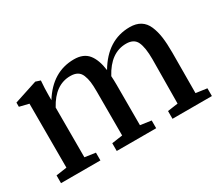

<svg xmlns="http://www.w3.org/2000/svg" viewBox="-86 -678 1034 890"><g transform="rotate(-30 430.5 -233.5)"><path d="M25.9 0V-41.5L83.5 -49.8V-392.1L33.7 -404.3V-426.8L157.7 -467.3L183.1 -459Q179.7 -418 179.7 -380.9V-355.5Q249.5 -467.3 364.3 -467.3Q414.6 -467.3 439.7 -436.8Q464.8 -406.2 472.7 -347.2Q543.5 -467.3 662.6 -467.3Q696.8 -467.3 719.5 -453.1Q742.2 -439 754.2 -410.9Q766.1 -382.8 770.8 -348.6Q775.4 -314.5 775.4 -266.6Q775.4 -121.1 774.4 -49.8L833.5 -41.5V0H622.6V-41.5L678.2 -49.3Q680.2 -204.6 680.2 -286.1Q680.2 -348.1 666 -378.7Q651.9 -409.2 609.9 -409.2Q526.9 -409.2 475.6 -313Q477.1 -291 477.1 -266.6V-49.8L535.2 -41.5V0H324.2V-41.5L381.8 -49.8V-286.1Q381.8 -316.4 379.2 -336.7Q376.5 -356.9 369.4 -374.5Q362.3 -392.1 347.9 -400.4Q333.5 -408.7 311.5 -408.7Q230 -409.2 179.7 -315.9V-49.8L236.8 -41.5V0Z"/></g></svg>

Font: Elstob 6pt Medium
Style: Regular
Weight: 500
Designer: Peter S. Baker
Version: Version 1.015